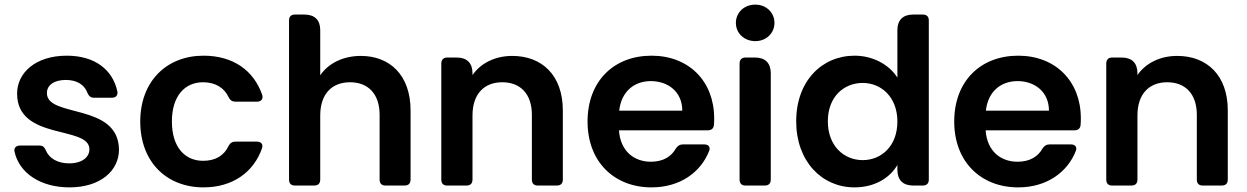

<svg xmlns="http://www.w3.org/2000/svg" viewBox="-20 -803 5398 831"><path d="M281 8C412 8 495 -62 495 -156C492 -359 183 -292 183 -400C183 -434 213 -457 265 -457C314 -457 346 -435 358 -402C364 -388 372 -380 386 -380H464C481 -380 491 -390 488 -407C468 -501 391 -562 269 -562C134 -562 54 -488 54 -398C54 -193 367 -261 367 -157C367 -123 336 -96 279 -96C229 -96 193 -118 179 -151C173 -165 166 -173 152 -173H66C50 -173 39 -163 43 -146C63 -55 154 8 281 8Z M861 -562C701 -562 587 -451 587 -277C587 -102 701 8 861 8C987 8 1078 -58 1114 -161C1120 -179 1110 -190 1092 -190H999C985 -190 976 -184 969 -171C950 -130 913 -107 859 -107C781 -107 724 -165 724 -277C724 -389 781 -447 859 -447C913 -447 951 -422 969 -383C976 -369 985 -363 999 -363H1093C1110 -363 1120 -374 1115 -392C1078 -499 988 -562 861 -562Z M1231 -715V-26C1231 -9 1240 0 1256 0H1340C1357 0 1366 -9 1366 -26V-303C1366 -398 1418 -447 1495 -447C1572 -447 1623 -398 1623 -306V-26C1623 -9 1632 0 1648 0H1731C1748 0 1757 -9 1757 -26V-325C1757 -478 1667 -561 1542 -561C1465 -561 1401 -529 1366 -477V-673C1366 -716 1342 -740 1298 -740H1256C1240 -740 1231 -731 1231 -715Z M1890 -528V-26C1890 -9 1899 0 1915 0H1999C2016 0 2025 -9 2025 -26V-303C2025 -398 2077 -447 2154 -447C2231 -447 2282 -398 2282 -306V-26C2282 -9 2291 0 2307 0H2390C2407 0 2416 -9 2416 -26V-325C2416 -478 2325 -561 2197 -561C2122 -561 2060 -529 2025 -478V-486C2025 -530 2001 -554 1957 -554H1915C1899 -554 1890 -544 1890 -528Z M2933 -324H2660C2669 -407 2725 -452 2797 -452C2871 -452 2933 -406 2933 -324ZM2523 -277C2523 -102 2639 8 2800 8C2924 8 3013 -58 3049 -149C3056 -166 3047 -178 3028 -178H2936C2922 -178 2913 -172 2905 -160C2886 -126 2851 -103 2797 -103C2724 -103 2665 -149 2659 -239H3044C3059 -239 3069 -247 3070 -263C3071 -273 3071 -281 3071 -291C3071 -452 2961 -562 2800 -562C2637 -562 2523 -452 2523 -277Z M3181 -528V-26C3181 -9 3190 0 3206 0H3290C3307 0 3316 -9 3316 -26V-486C3316 -530 3292 -554 3248 -554H3206C3190 -554 3181 -544 3181 -528ZM3165 -704C3165 -660 3200 -625 3249 -625C3297 -625 3332 -660 3332 -704C3332 -748 3297 -783 3249 -783C3200 -783 3165 -748 3165 -704Z M3679 -562C3537 -562 3426 -452 3426 -278C3426 -105 3537 8 3678 8C3767 8 3832 -34 3864 -89V-68C3864 -24 3888 0 3932 0H3974C3991 0 4000 -9 4000 -26V-715C4000 -731 3991 -740 3974 -740H3932C3888 -740 3864 -716 3864 -673V-467C3829 -523 3758 -562 3679 -562ZM3714 -444C3794 -444 3864 -383 3864 -277C3864 -170 3794 -110 3714 -110C3633 -110 3563 -171 3563 -278C3563 -385 3633 -444 3714 -444Z M4520 -324H4247C4256 -407 4312 -452 4384 -452C4458 -452 4520 -406 4520 -324ZM4110 -277C4110 -102 4226 8 4387 8C4511 8 4600 -58 4636 -149C4643 -166 4634 -178 4615 -178H4523C4509 -178 4500 -172 4492 -160C4473 -126 4438 -103 4384 -103C4311 -103 4252 -149 4246 -239H4631C4646 -239 4656 -247 4657 -263C4658 -273 4658 -281 4658 -291C4658 -452 4548 -562 4387 -562C4224 -562 4110 -452 4110 -277Z M4768 -528V-26C4768 -9 4777 0 4793 0H4877C4894 0 4903 -9 4903 -26V-303C4903 -398 4955 -447 5032 -447C5109 -447 5160 -398 5160 -306V-26C5160 -9 5169 0 5185 0H5268C5285 0 5294 -9 5294 -26V-325C5294 -478 5203 -561 5075 -561C5000 -561 4938 -529 4903 -478V-486C4903 -530 4879 -554 4835 -554H4793C4777 -554 4768 -544 4768 -528Z"/></svg>

Font: Arvore Sans SemiBold
Style: Regular
Weight: 600
Designer: Jonny Pinhorn (Latin) Dan Schunck (customization for Arvore)
Version: Version 1.000;Glyphs 3.3 (3305)